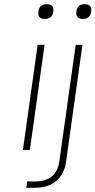

<svg xmlns="http://www.w3.org/2000/svg" viewBox="-20 -713 454 913"><path d="M122 0H89L159 -500H192ZM144 150Q249 150 262 55L340 -500H372L294 57Q286 113 248.5 146.5Q211 180 145 180H105L109 150ZM202 -693Q238 -693 233.5 -658Q229 -623 193 -623Q158 -623 162.5 -658Q167 -693 202 -693ZM383 -693Q418 -693 413.5 -658Q409 -623 374 -623Q339 -623 343 -658Q346 -677 355.5 -685Q365 -693 383 -693Z"/></svg>

Font: Fivo Sans Thin
Style: Regular
Weight: 250
Foundry: Alexander Slobzheninov
Version: 1.0